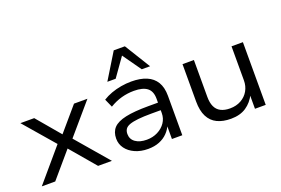

<svg xmlns="http://www.w3.org/2000/svg" viewBox="-101 -1080 2067 1410"><g transform="rotate(-20 933.0 -374.5)"><path d="M23 0 258 -276 259 -229 34 -490H142L306 -296H287L453 -490H558L336 -231L337 -273L571 0H463L287 -207H305L128 0Z M852 9Q795 9 750.5 -11Q706 -31 681 -65Q656 -99 656 -142Q656 -194 685.5 -225.5Q715 -257 782 -271.5Q849 -286 960 -286H1050V-227H963Q900 -227 858 -222.5Q816 -218 791 -209Q766 -200 755.5 -184.5Q745 -169 745 -146Q745 -105 778 -81.5Q811 -58 866 -58Q913 -58 951.5 -77.5Q990 -97 1012.5 -130Q1035 -163 1035 -204V-317Q1035 -375 1001 -401.5Q967 -428 898 -428Q848 -428 800.5 -415Q753 -402 707 -374L678 -439Q708 -458 745 -471.5Q782 -485 822.5 -492Q863 -499 903 -499Q973 -499 1021.5 -478.5Q1070 -458 1095.5 -416Q1121 -374 1121 -308V0H1040V-112H1046Q1032 -77 1005.5 -49.5Q979 -22 940.5 -6.5Q902 9 852 9ZM738 -557 861 -758H948L1072 -557H1007L905 -701L803 -557Z M1500 9Q1437 9 1392.5 -12.5Q1348 -34 1324.5 -80Q1301 -126 1301 -198V-490H1390V-202Q1390 -156 1404 -125.5Q1418 -95 1447 -80Q1476 -65 1519 -65Q1568 -65 1605.5 -86Q1643 -107 1663.5 -143Q1684 -179 1684 -224V-490H1773V0H1689V-111H1694Q1667 -55 1619 -23Q1571 9 1500 9Z"/></g></svg>

Font: Nunito Sans 10pt SemiExpanded
Style: Regular
Weight: 400
Width: 6
Designer: Vernon Adams
Foundry: Vernon Adams
Version: Version 3.101;gftools[0.9.27]